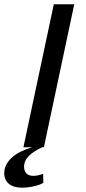

<svg xmlns="http://www.w3.org/2000/svg" viewBox="-43 -682 396 889"><path d="M0 0ZM206.1 -662.1H300.8L160.2 0H65.4ZM152.3 0Q114.3 17.1 91.3 39.3Q68.4 61.5 68.4 91.3Q68.4 108.4 78.9 120.4Q89.4 132.3 112.3 132.3Q121.1 132.3 132.6 129.9Q144 127.4 156.7 123.5L157.7 164.6Q140.6 174.8 112.8 180.7Q85.4 187 59.6 187Q20 187 -1.7 169.2Q-23.4 151.4 -23.4 120.1Q-23.4 99.1 -14.2 81.1Q-4.9 63 12 47.6Q28.8 32.2 52.7 20.3Q76.7 8.3 105.5 0Z"/></svg>

Font: PT Astra Sans
Style: Italic
Weight: 400
Italic angle: -16°
Designer: A.Korolkova, I. Chaeva
Foundry: ParaType Ltd
Version: Version 1.001; ttfautohint (v1.6)